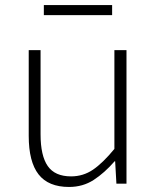

<svg xmlns="http://www.w3.org/2000/svg" viewBox="-20 -729 623 762"><path d="M254 13Q172 13 133 -37Q94 -87 94 -190V-530H141V-196Q141 -111 169.5 -70Q198 -29 262 -29Q310 -29 349 -55.5Q388 -82 434 -138V-530H482V0H442L437 -89H435Q395 -43 352 -15Q309 13 254 13ZM154 -669V-709H425V-669Z"/></svg>

Font: Noto Sans JP ExtraLight
Style: Regular
Weight: 250
Designer: Ryoko NISHIZUKA  (kana, bopomofo & ideographs); Paul D. Hunt (Latin, Greek & Cyrillic); Sandoll Communications , Soo-you
Foundry: Adobe
Version: Version 2.004-H2;hotconv 1.0.118;makeotfexe 2.5.65603